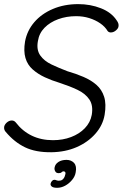

<svg xmlns="http://www.w3.org/2000/svg" viewBox="-26 -730 608 933"><path d="M223.6 9.8Q147.5 10.7 95.7 -14.2Q43.9 -39.1 2 -88.9Q-2 -92.8 -4.4 -99.1Q-6.8 -105.5 -5.9 -113.3Q-3.9 -125 7.3 -134.8Q18.6 -144.5 31.2 -144.5Q43 -144.5 50.8 -134.8Q83 -92.8 128.4 -70.8Q173.8 -48.8 231.4 -48.8Q279.3 -48.8 319.3 -64Q359.4 -79.1 386.2 -106.9Q413.1 -134.8 419.9 -171.9Q427.7 -217.8 408.2 -246.6Q388.7 -275.4 350.6 -293.5Q312.5 -311.5 264.6 -327.1Q225.6 -338.9 191.9 -354.5Q158.2 -370.1 132.8 -392.6Q107.4 -415 97.7 -448.2Q87.9 -481.4 95.7 -528.3Q105.5 -581.1 140.6 -622.1Q175.8 -663.1 231 -686.5Q286.1 -710 354.5 -710Q413.1 -710 464.4 -689.9Q515.6 -669.9 541 -630.9Q552.7 -615.2 549.8 -601.6Q548.8 -591.8 537.1 -582Q525.4 -572.3 512.7 -572.3Q502.9 -572.3 497.1 -579.1Q484.4 -600.6 460.9 -616.7Q437.5 -632.8 407.7 -642.1Q377.9 -651.4 343.8 -651.4Q296.9 -651.4 256.8 -636.7Q216.8 -622.1 190.4 -595.2Q164.1 -568.4 158.2 -530.3Q150.4 -488.3 169.4 -460.9Q188.5 -433.6 224.6 -416.5Q260.7 -399.4 301.8 -383.8Q342.8 -372.1 379.4 -356.4Q416 -340.8 442.4 -317.9Q468.8 -294.9 480 -259.8Q491.2 -224.6 482.4 -171.9Q473.6 -121.1 437.5 -80.1Q401.4 -39.1 346.7 -15.1Q292 8.8 223.6 9.8ZM341.8 107.4Q338.9 127 324.2 144.5Q309.6 162.1 290.5 172.4Q271.5 182.6 252 182.6Q233.4 182.6 226.1 176.8Q218.8 170.9 219.7 163.1Q221.7 154.3 227.1 148.9Q232.4 143.6 238.3 143.6Q243.2 143.6 249.5 146.5Q255.9 149.4 266.6 147.5Q275.4 146.5 282.2 138.2Q289.1 129.9 292 115.2Q293.9 103.5 283.2 102.5Q277.3 102.5 273.4 106.9Q269.5 111.3 260.7 111.3Q248 112.3 242.7 103Q237.3 93.8 239.3 84Q242.2 67.4 257.8 57.1Q273.4 46.9 296.9 46.9Q320.3 46.9 334 62Q347.7 77.1 341.8 107.4Z"/></svg>

Font: Quicksand
Style: Italic
Weight: 400
Designer: Andrew Paglinawan
Foundry: Andrew Paglinawan
Version: Version 3.006